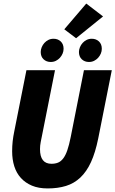

<svg xmlns="http://www.w3.org/2000/svg" viewBox="-20 -1043 646 1075"><path d="M247 12Q196 12 159 -3.5Q122 -19 97 -46.5Q72 -74 60 -112Q48 -150 48 -196Q48 -226 51 -252.5Q54 -279 60 -308L128 -650H288L216 -288Q212 -268 208 -248Q204 -228 204 -208Q204 -126 268 -126Q289 -126 305 -132.5Q321 -139 334 -156Q347 -173 357 -202Q367 -231 376 -276L450 -650H606L530 -268Q514 -189 489.5 -135.5Q465 -82 430 -49Q395 -16 349.5 -2Q304 12 247 12ZM264 -696Q240 -696 224 -711Q208 -726 208 -752Q208 -765 213.5 -778.5Q219 -792 228.5 -802.5Q238 -813 251 -819.5Q264 -826 280 -826Q304 -826 320 -811Q336 -796 336 -770Q336 -756 330.5 -743Q325 -730 315.5 -719.5Q306 -709 293 -702.5Q280 -696 264 -696ZM478 -696Q454 -696 438 -711Q422 -726 422 -752Q422 -765 427.5 -778.5Q433 -792 442.5 -802.5Q452 -813 465 -819.5Q478 -826 494 -826Q518 -826 534 -811Q550 -796 550 -770Q550 -756 544.5 -743Q539 -730 529.5 -719.5Q520 -709 507 -702.5Q494 -696 478 -696ZM406 -829 340 -879 463 -1023 557 -951Z"/></svg>

Font: Source Code Pro Black
Style: Italic
Weight: 900
Italic angle: -11°
Monospace: yes
Designer: Paul D. Hunt, Teo Tuominen
Foundry: Adobe Systems Incorporated
Version: Version 1.050;PS 1.000;hotconv 16.6.51;makeotf.lib2.5.65220